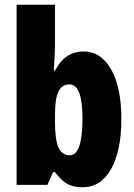

<svg xmlns="http://www.w3.org/2000/svg" viewBox="-20 -846 564 810"><path d="M212 -654Q212 -638 210.5 -612Q209 -586 207 -548H212Q235 -591 265 -610Q295 -629 332 -629Q406 -629 449 -553Q492 -477 492 -344Q492 -211 449 -133.5Q406 -56 328 -56Q291 -56 266 -69Q241 -82 212 -120H204L180 -66H50V-826H212ZM273 -490Q241 -490 226.5 -459.5Q212 -429 212 -363V-331Q212 -257 226.5 -224Q241 -191 274 -191Q328 -191 328 -346Q328 -490 273 -490Z"/></svg>

Font: Noto Sans Malayalam UI ExtraCondensed Black
Style: Regular
Weight: 900
Width: 2
Designer: Jelle Bosma - Monotype Design Team
Foundry: Monotype Imaging Inc.
Version: Version 2.104; ttfautohint (v1.8.4.7-5d5b)